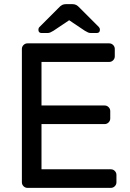

<svg xmlns="http://www.w3.org/2000/svg" viewBox="-20 -910 632 930"><path d="M86 0ZM181 -309H487Q498 -309 506 -317Q514 -325 514 -336V-372Q514 -383 506 -391Q498 -399 487 -399H181V-610H509Q520 -610 528 -618Q536 -626 536 -637V-673Q536 -684 528 -692Q520 -700 509 -700H113Q102 -700 94 -692Q86 -684 86 -673V-27Q86 -16 94 -8Q102 0 113 0H517Q528 0 536 -8Q544 -16 544 -27V-63Q544 -74 536 -82Q528 -90 517 -90H181ZM367 -871 459 -779Q464 -774 464 -766Q464 -750 448 -750H422Q413 -750 407 -752.5Q401 -755 391 -761L315 -812L239 -761Q229 -755 223 -752.5Q217 -750 208 -750H182Q166 -750 166 -766Q166 -774 171 -779L263 -871Q273 -882 281 -886Q289 -890 300 -890H330Q341 -890 349 -886Q357 -882 367 -871Z"/></svg>

Font: Hezaedrus
Style: Regular
Weight: 400
Designer: Hubert & Fischer
Foundry: Hubert & Fischer
Version: Version 1.10;September 3, 2019;FontCreator 11.5.0.2425 64-bi